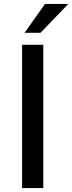

<svg xmlns="http://www.w3.org/2000/svg" viewBox="-20 -949 364 969"><path d="M91.5 -723H198.5V0H91.5ZM207 -929H324.5L184.5 -783.5H104Z"/></svg>

Font: Public Sans Medium
Style: Regular
Weight: 500
Designer: The Public Sans Project Authors: Dan O. Williams and USWDS (Libre Franklin designed by Pablo Impallari and Rodrigo Fuenz
Version: Version 1.007